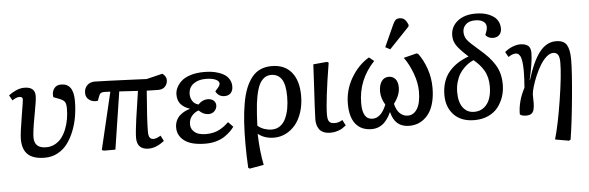

<svg xmlns="http://www.w3.org/2000/svg" viewBox="-58 -1005 4426 1442"><g transform="rotate(-5 2155.0 -283.5)"><path d="M137.2 -522.9Q217.8 -522.9 217.8 -454.1Q217.8 -421.9 195.8 -306.2Q173.8 -188.5 173.8 -145Q173.8 -63 263.2 -63Q299.8 -63 330.3 -79.6Q360.8 -96.2 381.3 -123.5Q401.9 -150.9 416 -187.3Q430.2 -223.6 436.5 -262Q442.9 -300.3 442.9 -339.8Q442.9 -376.5 431.9 -391.4Q420.9 -406.2 388.2 -418L349.1 -433.1Q347.2 -439.9 347.2 -452.1Q347.2 -480.5 364.5 -501.7Q381.8 -522.9 415 -522.9Q507.8 -522.9 507.8 -392.1Q507.8 -333.5 498.5 -276.9Q489.3 -220.2 468.5 -167.2Q447.8 -114.3 418.2 -74.2Q388.7 -34.2 344.5 -10Q300.3 14.2 247.1 14.2Q159.2 14.2 118.7 -24.2Q78.1 -62.5 78.1 -141.1Q78.1 -180.7 102.1 -325.2Q119.1 -425.8 119.1 -435.1Q119.1 -446.3 113.5 -451.7Q107.9 -457 94.2 -457Q71.8 -457 41 -436L19 -475.1Q40.5 -493.2 73 -508.1Q105.5 -522.9 137.2 -522.9Z M845.7 -433.1 778.8 0H692.9L676.8 -5.9L778.8 -437Q777.3 -437 758.5 -438Q739.7 -439 732.9 -439Q715.3 -439 706.8 -433.1Q698.2 -427.2 691.9 -410.2L679.7 -377Q643.1 -371.1 616 -390.1Q588.9 -409.2 588.9 -442.9Q588.9 -479.5 611.1 -501.2Q633.3 -522.9 668 -522.9Q687.5 -522.9 785.2 -519.3Q882.8 -515.6 970.7 -511.7L1058.6 -507.8L1179.7 -537.1Q1209 -516.1 1209 -487.8Q1209 -458 1190.4 -438.5Q1171.9 -418.9 1139.6 -418.9Q1122.1 -418.9 1088.1 -419.9Q1054.2 -420.9 1051.8 -420.9Q1033.7 -200.7 1033.7 -113.8Q1033.7 -82 1043 -68.6Q1052.2 -55.2 1071.8 -55.2Q1092.8 -55.2 1126 -75.2L1147 -33.2Q1085.4 14.2 1029.8 14.2Q940.9 14.2 940.9 -75.2Q940.9 -97.7 945.6 -140.4Q950.2 -183.1 955.3 -218.8Q960.4 -254.4 970.9 -323.7Q981.4 -393.1 985.8 -424.8Z M1459.5 14.2Q1351.6 14.2 1299.6 -24.7Q1247.6 -63.5 1247.6 -125Q1247.6 -153.3 1258.1 -176.8Q1268.6 -200.2 1285.9 -215.6Q1303.2 -231 1322.3 -240.7Q1341.3 -250.5 1361.8 -255.9V-257.8Q1316.9 -273.4 1294.2 -300.3Q1271.5 -327.1 1271.5 -372.1Q1271.5 -397.9 1283.7 -423.3Q1295.9 -448.7 1320.6 -471.7Q1345.2 -494.6 1389.9 -508.8Q1434.6 -522.9 1492.7 -522.9Q1521 -522.9 1547.4 -519.5Q1573.7 -516.1 1601.3 -507.1Q1628.9 -498 1648.9 -484.4Q1668.9 -470.7 1681.9 -448Q1694.8 -425.3 1694.8 -396Q1694.8 -365.7 1678.2 -347.4Q1661.6 -329.1 1631.3 -329.1Q1584.5 -329.1 1564.5 -371.1Q1585.9 -394 1593.8 -405.5Q1601.6 -417 1601.6 -426.8Q1601.6 -445.8 1574.2 -458Q1546.9 -470.2 1498.5 -470.2Q1443.8 -470.2 1407.2 -443.1Q1370.6 -416 1370.6 -365.2Q1370.6 -339.4 1384.5 -315.7Q1398.4 -292 1429.7 -283.2Q1462.4 -316.9 1500.5 -316.9Q1529.3 -316.9 1545.9 -302.5Q1562.5 -288.1 1562.5 -265.1Q1562.5 -242.2 1545.2 -223.6Q1527.8 -205.1 1499.5 -205.1Q1460.4 -205.1 1426.8 -238.8Q1396 -228.5 1374.8 -203.1Q1353.5 -177.7 1353.5 -141.1Q1353.5 -111.8 1370.8 -92Q1388.2 -72.3 1412.4 -64.7Q1436.5 -57.1 1465.8 -57.1Q1497.6 -57.1 1524.7 -63.5Q1551.8 -69.8 1573.5 -82.3Q1595.2 -94.7 1608.4 -105Q1621.6 -115.2 1639.6 -131.8L1675.8 -94.2Q1663.1 -76.7 1646.5 -60.3Q1629.9 -43.9 1603.8 -25.9Q1577.6 -7.8 1540 3.2Q1502.4 14.2 1459.5 14.2Z M1974.6 14.2Q1903.3 14.2 1854.5 -24.9H1853.5Q1856.9 106 1878.4 210.9L1772.5 230L1760.7 223.1Q1755.4 132.3 1755.4 41Q1755.4 -50.3 1760.3 -123.5Q1765.1 -196.8 1776.4 -261.7Q1787.6 -326.7 1806.4 -373.8Q1825.2 -420.9 1852.3 -455.1Q1879.4 -489.3 1916.7 -506.1Q1954.1 -522.9 2001.5 -522.9Q2099.6 -522.9 2151.6 -459.2Q2203.6 -395.5 2203.6 -283.2Q2203.6 -214.8 2185.1 -158Q2166.5 -101.1 2135 -63.7Q2103.5 -26.4 2062.3 -6.1Q2021 14.2 1974.6 14.2ZM1992.7 -457Q1970.7 -457 1952.9 -448.5Q1935.1 -439.9 1918 -418.7Q1900.9 -397.5 1888.2 -355.5Q1875.5 -313.5 1867.7 -252Q1859.4 -172.9 1856.4 -86.9Q1877.4 -67.4 1906.5 -57.6Q1935.5 -47.9 1962.4 -47.9Q1998 -47.9 2024.9 -66.9Q2051.8 -85.9 2067.6 -119.6Q2083.5 -153.3 2091.1 -194.8Q2098.6 -236.3 2098.6 -285.2Q2098.6 -376 2071.3 -416.5Q2043.9 -457 1992.7 -457Z M2419.4 -518.1 2431.2 -511.2Q2384.3 -223.6 2384.3 -121.1Q2384.3 -88.4 2395 -71.8Q2405.8 -55.2 2438.5 -55.2Q2467.8 -55.2 2496.1 -73.2L2518.1 -30.8Q2500 -16.6 2488 -9Q2476.1 -1.5 2451.9 6.3Q2427.7 14.2 2400.4 14.2Q2368.7 14.2 2346.4 4.2Q2324.2 -5.9 2313.5 -22.9Q2302.7 -40 2298.6 -57.4Q2294.4 -74.7 2294.4 -95.2Q2294.4 -120.6 2298.1 -187.5Q2301.8 -254.4 2307.1 -349.6Q2312.5 -444.8 2315.4 -508.8Z M2939 -753.9Q2948.7 -776.4 2959.7 -786.6Q2970.7 -796.9 2989.7 -796.9Q3014.6 -796.9 3028.8 -783.2Q3043 -769.5 3053.7 -744.1L3052.7 -730L2900.9 -570.8L2864.7 -589.8ZM2939.9 -279.8Q2939.9 -221.7 2892.6 -160.2Q2905.8 -108.4 2931.6 -85.7Q2957.5 -63 2989.7 -63Q3033.7 -63 3060.8 -106.9Q3087.9 -150.9 3087.9 -237.8Q3087.9 -302.2 3061.5 -373.5Q3035.2 -444.8 2996.6 -498L3094.7 -522.9L3106.9 -518.1Q3144 -468.8 3168 -399.9Q3191.9 -331.1 3191.9 -255.9Q3191.9 -198.7 3180.9 -152.6Q3169.9 -106.4 3151.1 -75.9Q3132.3 -45.4 3106.7 -24.7Q3081.1 -3.9 3052.7 5.1Q3024.4 14.2 2993.7 14.2Q2886.2 14.2 2858.9 -99.1H2856Q2848.1 -80.6 2837.4 -63.5Q2826.7 -46.4 2809.3 -27.6Q2792 -8.8 2766.4 2.7Q2740.7 14.2 2710.9 14.2Q2632.3 14.2 2590.1 -37.8Q2547.9 -89.8 2547.9 -190.9Q2547.9 -294.9 2601.3 -385.5Q2654.8 -476.1 2735.8 -523.9L2772.9 -494.1Q2647.9 -362.3 2647.9 -185.1Q2647.9 -63 2723.6 -63Q2788.1 -63 2827.6 -160.2Q2796.9 -211.4 2796.9 -261.2Q2796.9 -309.6 2816.7 -337.9Q2836.4 -366.2 2871.6 -366.2Q2901.4 -366.2 2920.7 -344Q2939.9 -321.8 2939.9 -279.8Z M3275.9 -192.9Q3275.9 -247.1 3291.3 -292.2Q3306.6 -337.4 3335.2 -370.1Q3363.8 -402.8 3400.1 -426.3Q3436.5 -449.7 3481.9 -465.8Q3417.5 -524.9 3395.5 -558.3Q3373.5 -591.8 3373.5 -631.8Q3373.5 -698.7 3425 -740.5Q3476.6 -782.2 3561.5 -782.2Q3588.4 -782.2 3613.5 -778.3Q3638.7 -774.4 3662.4 -764.6Q3686 -754.9 3703.6 -740.7Q3721.2 -726.6 3731.9 -704.1Q3742.7 -681.6 3742.7 -653.8Q3742.7 -625 3725.6 -606.9Q3708.5 -588.9 3678.7 -588.9Q3642.1 -588.9 3621.6 -615.2Q3623.5 -621.6 3627.2 -631.3Q3630.9 -641.1 3632.8 -646.7Q3634.8 -652.3 3636.2 -659.7Q3637.7 -667 3637.7 -673.8Q3637.7 -701.2 3616 -716.6Q3594.2 -731.9 3553.7 -731.9Q3508.8 -731.9 3484.4 -709Q3460 -686 3460 -652.8Q3460 -618.2 3479.2 -592.5Q3498.5 -566.9 3566.9 -508.8Q3606 -475.1 3631.6 -447.8Q3657.2 -420.4 3678.5 -387Q3699.7 -353.5 3709.7 -316.2Q3719.7 -278.8 3719.7 -233.9Q3719.7 -186.5 3705.6 -143.3Q3691.4 -100.1 3663.8 -64.2Q3636.2 -28.3 3590.3 -7.1Q3544.4 14.2 3485.8 14.2Q3385.7 14.2 3330.8 -43.5Q3275.9 -101.1 3275.9 -192.9ZM3621.6 -229Q3621.6 -265.1 3613.8 -295.9Q3606 -326.7 3590.8 -351.6Q3575.7 -376.5 3558.3 -395.5Q3541 -414.6 3516.6 -435.1Q3499.5 -427.7 3482.2 -416.7Q3464.8 -405.8 3444.6 -386Q3424.3 -366.2 3409.2 -341.8Q3394 -317.4 3383.8 -281.7Q3373.5 -246.1 3373.5 -205.1Q3373.5 -129.4 3404.8 -88.6Q3436 -47.9 3488.8 -47.9Q3532.7 -47.9 3563.2 -72.5Q3593.8 -97.2 3607.7 -137.2Q3621.6 -177.2 3621.6 -229Z M3835.9 -457Q3811.5 -457 3780.8 -436L3758.8 -475.1Q3785.2 -497.6 3816.7 -510.3Q3848.1 -522.9 3876 -522.9Q3911.6 -522.9 3933.1 -507.8Q3954.6 -492.7 3954.6 -451.2Q3954.6 -383.8 3923.8 -250L3925.8 -249Q3968.8 -388.7 4021.2 -455.8Q4073.7 -522.9 4144.5 -522.9Q4204.6 -522.9 4226.1 -486.8Q4247.6 -450.7 4247.6 -375Q4247.6 -291.5 4229.5 -96.4Q4211.4 98.6 4190.9 223.1L4178.7 230L4074.7 211.9Q4106 105.5 4135.3 -80.6Q4164.6 -266.6 4164.6 -359.9Q4164.6 -403.3 4152.8 -420.2Q4141.1 -437 4116.7 -437Q4091.8 -437 4065.4 -413.6Q4039.1 -390.1 4017.8 -354.5Q3996.6 -318.8 3979 -277.8Q3961.4 -236.8 3950.7 -200.4Q3939.9 -164.1 3938 -141.1Q3939.5 -102.5 3938.7 -73.5Q3938 -44.4 3932.9 -24.9Q3927.7 -5.4 3913.8 4.4Q3899.9 14.2 3874.5 14.2Q3858.9 14.2 3845 10.3Q3831.1 6.3 3827.6 0Q3827.6 -97.7 3879.9 -195.8Q3885.7 -267.6 3885.7 -321.8Q3885.7 -364.7 3881.3 -393.6Q3877 -422.4 3869.1 -435.3Q3861.3 -448.2 3853.8 -452.6Q3846.2 -457 3835.9 -457Z"/></g></svg>

Font: Literata Book Medium
Style: Italic
Weight: 500
Italic angle: -3°
Designer: Latin by Veronika Burian and Jose Scaglione. Greek by Irene Vlachou. Cyrillic by Vera Evstafieva
Foundry: TypeTogether
Version: Version 1.003;PS 001.003;hotconv 1.0.88;makeotf.lib2.5.64775